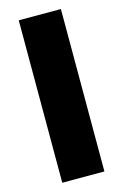

<svg xmlns="http://www.w3.org/2000/svg" viewBox="-115 -792 542 845"><g transform="rotate(-15 156.0 -370.0)"><path d="M252 0H60V-740H252Z"/></g></svg>

Font: Be Vietnam Black
Style: Regular
Weight: 900
Designer: Lam Bao; Tony Le; Vietanh Nguyen
Foundry: Yellow Type Foundry
Version: Version 5.000